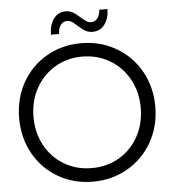

<svg xmlns="http://www.w3.org/2000/svg" viewBox="-63 -1031 978 1096"><g transform="rotate(-5 426.0 -483.0)"><path d="M413.3 -887.8Q397.8 -902.2 385 -910.6Q372.2 -918.9 358.9 -918.9Q334.4 -918.9 320.6 -900.6Q306.7 -882.2 305.6 -848.9H258.9Q260 -906.7 285.6 -940.6Q311.1 -974.4 354.4 -974.4Q377.8 -974.4 395.6 -963.9Q413.3 -953.3 436.7 -932.2Q455.6 -915.6 467.8 -907.8Q480 -900 493.3 -900Q516.7 -900 530.6 -918.3Q544.4 -936.7 546.7 -966.7H593.3Q592.2 -912.2 566.7 -878.3Q541.1 -844.4 497.8 -844.4Q473.3 -844.4 455 -855.6Q436.7 -866.7 413.3 -887.8ZM36.7 -388.9Q36.7 -501.1 87.2 -591.7Q137.8 -682.2 226.7 -733.9Q315.6 -785.6 425.6 -785.6Q535.6 -785.6 625 -733.9Q714.4 -682.2 765.6 -591.7Q816.7 -501.1 816.7 -388.9Q816.7 -276.7 765.6 -186.1Q714.4 -95.6 625 -43.9Q535.6 7.8 425.6 7.8Q315.6 7.8 226.7 -43.9Q137.8 -95.6 87.2 -186.1Q36.7 -276.7 36.7 -388.9ZM733.3 -388.9Q733.3 -480 693.3 -552.8Q653.3 -625.6 582.8 -667.2Q512.2 -708.9 425.6 -708.9Q338.9 -708.9 268.9 -667.2Q198.9 -625.6 158.9 -552.8Q118.9 -480 118.9 -388.9Q118.9 -297.8 158.9 -225Q198.9 -152.2 268.9 -111.1Q338.9 -70 425.6 -70Q513.3 -70 583.3 -111.1Q653.3 -152.2 693.3 -225Q733.3 -297.8 733.3 -388.9Z"/></g></svg>

Font: Paperlogy 4 Regular
Style: Regular
Weight: 400
Designer: redesigned by Lee Juim, glyphs from Gmarket Sans & Montserrat
Foundry: PT&
Version: Version 1.001